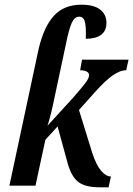

<svg xmlns="http://www.w3.org/2000/svg" viewBox="-20 -790 567 817"><path d="M268 -95 225 -252 173 -195 131 0H20L144 -580Q166 -675 209 -722.5Q252 -770 326 -770Q380 -770 406.5 -749Q433 -728 433 -693Q433 -659 410.5 -642Q388 -625 345 -625Q347 -673 341.5 -696Q336 -719 317 -719Q297 -719 285 -692Q273 -665 260 -600L212 -375Q195 -292 182 -255L290 -373Q331 -420 345 -439Q359 -458 359 -470Q359 -480 349 -485.5Q339 -491 321 -491L329 -536H527L517 -491Q490 -491 458 -468Q426 -445 385 -399L316 -322L373 -138Q390 -87 410.5 -63Q431 -39 452 -39L442 7H404Q343 7 313.5 -15.5Q284 -38 268 -95Z"/></svg>

Font: Noto Serif CondSemiBold
Style: Italic
Weight: 600
Width: 3
Italic angle: -12°
Designer: Monotype Design Team
Foundry: Monotype Imaging Inc.
Version: Version 1.001